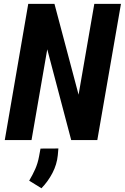

<svg xmlns="http://www.w3.org/2000/svg" viewBox="-20 -731 651 1002"><path d="M611.3 -710.9 487.8 0H351.6L226.6 -473.6L144.5 0H4.9L127.4 -710.9H264.2L390.1 -236.8L472.2 -710.9ZM284.7 43.9 281.7 78.6Q276.9 127.4 253.7 171.9Q230.5 216.3 196.3 251.5L132.3 211.9Q150.4 181.6 163.8 151.4Q177.2 121.1 183.6 86.4L191.4 44.4Z"/></svg>

Font: Roboto Condensed
Style: Bold Italic
Weight: 700
Italic angle: -12°
Designer: Christian Robertson
Foundry: Google
Version: Version 3.0